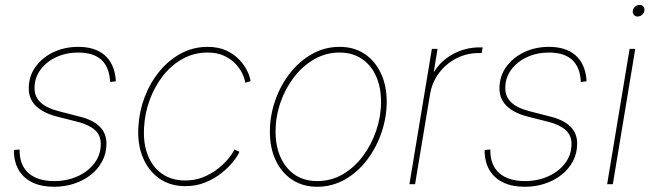

<svg xmlns="http://www.w3.org/2000/svg" viewBox="-20 -729 2577 760"><path d="M194.3 10.3Q145 10.3 110.4 -5.9Q75.7 -22 56.6 -51.8Q37.6 -81.5 35.2 -122.6Q34.7 -127.4 35.2 -128.7Q35.6 -129.9 35.2 -135.3L57.6 -137.2Q56.6 -76.2 92.5 -44.2Q128.4 -12.2 194.8 -12.2Q244.6 -12.2 286.6 -31Q328.6 -49.8 353.8 -83Q378.9 -116.2 378.9 -159.2Q378.9 -193.4 356 -214.1Q333 -234.9 288.1 -246.6L205.1 -267.6Q150.9 -281.7 122.3 -309.6Q93.8 -337.4 93.8 -378.9Q93.8 -427.2 120.6 -464.4Q147.5 -501.5 191.7 -522.5Q235.8 -543.5 289.6 -543.5Q356 -543.5 393.8 -511Q431.6 -478.5 438 -417Q438.5 -413.6 438.2 -412.4Q438 -411.1 438 -407.2L416 -404.3Q413.1 -462.9 381.6 -491.9Q350.1 -521 289.6 -521Q241.7 -521 202.4 -502.7Q163.1 -484.4 139.9 -452.6Q116.7 -420.9 116.7 -379.9Q116.7 -346.2 140.4 -323.7Q164.1 -301.3 211.4 -289.1L294.9 -267.6Q346.7 -254.9 374 -228.5Q401.4 -202.1 401.4 -160.6Q401.4 -122.6 384.8 -91.1Q368.2 -59.6 339.4 -36.9Q310.5 -14.2 273.2 -2Q235.8 10.3 194.3 10.3Z M713.4 7.8Q653.8 7.8 610.6 -22.5Q567.4 -52.7 545.4 -106Q523.4 -159.2 527.8 -228Q531.2 -289.1 553 -345.7Q574.7 -402.3 611.6 -447Q648.4 -491.7 696.8 -517.6Q745.1 -543.5 801.8 -543.5Q845.2 -543.5 876.7 -528.6Q908.2 -513.7 928.7 -491.2Q949.2 -468.8 959.7 -446Q970.2 -423.3 971.7 -407.7L950.7 -401.4Q949.2 -416 939.9 -436.3Q930.7 -456.5 912.8 -475.8Q895 -495.1 867.4 -508.1Q839.8 -521 801.8 -521Q748 -521 703.4 -496.3Q658.7 -471.7 625.5 -429.4Q592.3 -387.2 572.8 -334.2Q553.2 -281.2 550.3 -224.6Q546.4 -161.6 565.2 -114.3Q584 -66.9 621.8 -40.8Q659.7 -14.6 713.4 -14.6Q752.4 -14.6 785.2 -28.1Q817.9 -41.5 843 -61.5Q868.2 -81.5 884.8 -102.1Q901.4 -122.6 907.7 -137.2L927.7 -128.4Q921.4 -112.3 903.3 -89.6Q885.3 -66.9 857.4 -44.4Q829.6 -22 793.2 -7.1Q756.8 7.8 713.4 7.8Z M1235.4 10.3Q1178.7 10.3 1136.5 -17.6Q1094.2 -45.4 1071.3 -94.5Q1048.3 -143.6 1048.3 -207.5Q1048.3 -269.5 1068.6 -329.1Q1088.9 -388.7 1126.2 -437.3Q1163.6 -485.8 1214.1 -514.6Q1264.6 -543.5 1324.7 -543.5Q1381.3 -543.5 1422.9 -515.9Q1464.4 -488.3 1487.5 -439.2Q1510.7 -390.1 1510.7 -326.2Q1510.7 -264.6 1490.2 -204.6Q1469.7 -144.5 1432.9 -95.9Q1396 -47.4 1345.5 -18.6Q1294.9 10.3 1235.4 10.3ZM1235.4 -12.2Q1291 -12.2 1337.2 -39.3Q1383.3 -66.4 1417 -111.8Q1450.7 -157.2 1469.5 -212.9Q1488.3 -268.6 1488.3 -325.7Q1488.3 -383.8 1468.5 -427.7Q1448.7 -471.7 1411.9 -496.3Q1375 -521 1324.2 -521Q1270.5 -521 1224.6 -494.9Q1178.7 -468.8 1144 -423.8Q1109.4 -378.9 1090.1 -323Q1070.8 -267.1 1070.8 -208Q1070.8 -120.6 1115.2 -66.4Q1159.7 -12.2 1235.4 -12.2Z M1600.6 0 1689.5 -535.6H1711.9L1697.3 -445.8H1699.2Q1725.6 -489.3 1774.2 -515.4Q1822.8 -541.5 1878.9 -541.5Q1883.3 -541.5 1884.8 -541.5Q1886.2 -541.5 1890.6 -541.5L1886.7 -519Q1884.3 -519 1881.8 -519Q1879.4 -519 1875 -519Q1827.1 -519 1786.1 -497.8Q1745.1 -476.6 1717.5 -439.7Q1689.9 -402.8 1682.1 -355L1623 0Z M2057.6 10.3Q2008.3 10.3 1973.6 -5.9Q1939 -22 1919.9 -51.8Q1900.9 -81.5 1898.4 -122.6Q1897.9 -127.4 1898.4 -128.7Q1898.9 -129.9 1898.4 -135.3L1920.9 -137.2Q1919.9 -76.2 1955.8 -44.2Q1991.7 -12.2 2058.1 -12.2Q2107.9 -12.2 2149.9 -31Q2191.9 -49.8 2217 -83Q2242.2 -116.2 2242.2 -159.2Q2242.2 -193.4 2219.2 -214.1Q2196.3 -234.9 2151.4 -246.6L2068.4 -267.6Q2014.2 -281.7 1985.6 -309.6Q1957 -337.4 1957 -378.9Q1957 -427.2 1983.9 -464.4Q2010.7 -501.5 2054.9 -522.5Q2099.1 -543.5 2152.8 -543.5Q2219.2 -543.5 2257.1 -511Q2294.9 -478.5 2301.3 -417Q2301.8 -413.6 2301.5 -412.4Q2301.3 -411.1 2301.3 -407.2L2279.3 -404.3Q2276.4 -462.9 2244.9 -491.9Q2213.4 -521 2152.8 -521Q2105 -521 2065.7 -502.7Q2026.4 -484.4 2003.2 -452.6Q1980 -420.9 1980 -379.9Q1980 -346.2 2003.7 -323.7Q2027.3 -301.3 2074.7 -289.1L2158.2 -267.6Q2210 -254.9 2237.3 -228.5Q2264.6 -202.1 2264.6 -160.6Q2264.6 -122.6 2248 -91.1Q2231.4 -59.6 2202.6 -36.9Q2173.8 -14.2 2136.5 -2Q2099.1 10.3 2057.6 10.3Z M2383.3 0 2472.2 -535.6H2494.6L2405.8 0ZM2503.9 -663.6Q2494.6 -663.6 2489 -670.4Q2483.4 -677.2 2484.9 -686.5Q2486.3 -696.3 2494.4 -702.9Q2502.4 -709.5 2511.7 -709.5Q2521.5 -709.5 2526.9 -702.9Q2532.2 -696.3 2530.8 -686.5Q2529.3 -677.2 2521.5 -670.4Q2513.7 -663.6 2503.9 -663.6Z"/></svg>

Font: Inter 20pt Thin
Style: Italic
Weight: 250
Italic angle: -9.3988°
Version: Version 4.001;git-66647c0bb